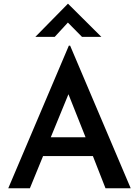

<svg xmlns="http://www.w3.org/2000/svg" viewBox="-20 -1001 739 1021"><path d="M24 0 346 -758H353L675 0H541L474 -171H209L139 0ZM250 -271H435L344 -500ZM416 -805 341 -881 271 -805H168L341 -981H342L519 -805Z"/></svg>

Font: Synthetic SemiBold
Style: Regular
Weight: 600
Designer: Santiago Orozco
Foundry: Typemade
Version: Version 2.000; ttfautohint (v1.8.4.7-5d5b)